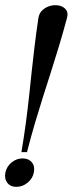

<svg xmlns="http://www.w3.org/2000/svg" viewBox="-31 -722 283 746"><path d="M73.8 -130.8Q89.5 -192 105.1 -244.6Q120.8 -297.2 136.2 -345.9Q151.8 -394.5 167.1 -442.8Q182.5 -491 198 -542.2Q213.5 -593.5 229.2 -652Q234.8 -671.8 226 -683.6Q217.2 -695.5 201 -699.8Q184.8 -704 166.6 -699.8Q148.5 -695.5 135 -683.6Q121.5 -671.8 118.2 -652Q109.5 -593.5 103.4 -542.6Q97.2 -491.8 92.1 -443.6Q87 -395.5 81.8 -346.5Q76.5 -297.5 69.5 -244.8Q62.5 -192 52.2 -130.8ZM-10 -51.8Q-14.8 -28.2 -2.8 -12.1Q9.2 4 32.8 4Q56.5 4 76.1 -12.1Q95.8 -28.2 100.5 -51.8Q105.5 -75.2 93 -90.9Q80.5 -106.5 56.8 -106.5Q33.2 -106.5 14.1 -90.9Q-5 -75.2 -10 -51.8Z"/></svg>

Font: Emberly Black
Style: Italic
Weight: 900
Italic angle: -12°
Designer: Rajesh Rajput
Foundry: Rajesh Rajput
Version: Version 1.000